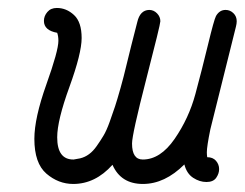

<svg xmlns="http://www.w3.org/2000/svg" viewBox="-20 -455 612 480"><path d="M65.9 -107.9Q65.9 -159.7 95.9 -243.9Q126 -328.1 126 -353Q126 -364.3 123 -373Q89.8 -378.9 89.8 -402.8Q89.8 -415 98.4 -425Q106.9 -435.1 122.1 -435.1Q146 -435.1 165 -417.5Q184.1 -399.9 184.1 -359.9Q184.1 -321.8 153.6 -237.8Q123 -153.8 123 -111.8Q123 -55.7 164.1 -56.2Q165 -56.2 180.2 -59.1Q192.4 -62 202.6 -69.6Q212.9 -77.1 221.9 -90.1Q231 -103 238.5 -115.5Q246.1 -127.9 254.2 -150.4Q262.2 -172.9 267.6 -189Q272.9 -205.1 281.5 -235.6Q290 -266.1 294.4 -285.2Q298.8 -304.2 308.3 -341.6Q317.9 -378.9 323.2 -399.9Q330.1 -429.7 353 -430.2Q364.3 -430.2 372.6 -421.6Q380.9 -413.1 380.9 -401.9Q380.9 -394 345.5 -256.6Q310.1 -119.1 310.1 -96.2Q310.1 -56.2 336.9 -56.2Q380.9 -56.2 416.5 -107.7Q452.1 -159.2 468.5 -220Q484.9 -280.8 500 -343.3Q515.1 -405.8 520 -415Q528.8 -430.2 543.9 -430.2Q555.2 -430.2 563.5 -422.1Q571.8 -414.1 571.8 -401.9Q571.8 -396 569.8 -388.2L505.9 -131.8Q497.1 -88.9 497.1 -74.2Q497.1 -68.4 498 -62Q512.2 -62 520 -53Q527.8 -43.9 527.8 -32.2Q527.8 -21 520.5 -10.5Q513.2 0 496.1 0Q479 0 462.9 -10.5Q446.8 -21 440.9 -43.9Q392.1 4.9 337.2 4.9Q282.2 4.9 261.2 -43Q218.3 4.9 163.1 4.9Q126 4.9 95.9 -21Q65.9 -46.9 65.9 -107.9Z"/></svg>

Font: CMU Typewriter Text
Style: Italic
Weight: 500
Italic angle: -14.04°
Version: Version 0.7.0